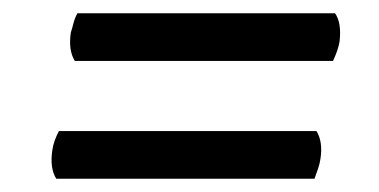

<svg xmlns="http://www.w3.org/2000/svg" viewBox="-20 -435 572 290"><path d="M93 -343Q83 -359 87 -386Q89 -392 91 -400Q93 -408 97 -415H486Q496 -401 493 -373Q491 -360 483 -343ZM65 -165Q55 -181 59 -208Q61 -222 69 -237H458Q468 -221 464 -195Q463 -188 460.5 -180.5Q458 -173 455 -165Z"/></svg>

Font: Petrona
Style: Bold Italic
Weight: 700
Italic angle: -9°
Designer: Ringo R. Seeber
Foundry: Ringo R. Seeber
Version: Version 2.001; ttfautohint (v1.8.3)